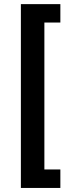

<svg xmlns="http://www.w3.org/2000/svg" viewBox="-20 -780 368 938"><path d="M82 138.2V-759.8H274.9V-669.9H196.8V47.9H274.9V138.2Z"/></svg>

Font: Anuphan SemiBold
Style: Bold
Weight: 600
Designer: Mike Abbink, Paul van der Laan, Pieter van Rosmalen, Mint Tantisuwanna
Foundry: Bold Monday; Cadson Demak
Version: Version 3.002;hotconv 1.0.109;makeotfexe 2.5.65596